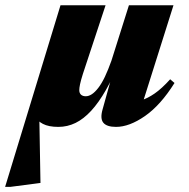

<svg xmlns="http://www.w3.org/2000/svg" viewBox="-88 -482 742 752"><path d="M348.5 -244.5 417 -461.5H591.5L458 -38.5L418.5 -80.5Q442 -82 466.2 -89.5Q490.5 -97 518 -116Q545.5 -135 578.5 -171.5L595.5 -157Q541 -70 479.8 -27.5Q418.5 15 366.5 15Q330.5 15 317 -1Q303.5 -17 313.5 -52.5L371 -259.5L382.5 -246Q355 -179 326.8 -129.5Q298.5 -80 269 -48Q239.5 -16 207.8 -0.5Q176 15 140.5 15Q102.5 15 80 3.2Q57.5 -8.5 48 -28.8Q38.5 -49 38.5 -75.5L65 -81L70.5 234.5L-48 250H-68L149 -461.5H325.5L236.5 -192Q228.5 -166.5 225.5 -152Q222.5 -137.5 222.5 -129Q222.5 -117.5 229.2 -111.2Q236 -105 248 -105Q259.5 -105 271.8 -113Q284 -121 297 -137.8Q310 -154.5 322.8 -181.2Q335.5 -208 348.5 -244.5Z"/></svg>

Font: Newsreader 36pt ExtraBold
Style: Italic
Weight: 800
Italic angle: -17°
Designer: Hugues Gentile
Foundry: Production Type
Version: Version 1.003